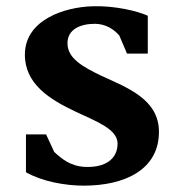

<svg xmlns="http://www.w3.org/2000/svg" viewBox="-20 -582 565 614"><path d="M63 -31.2C114.3 -2 187 11.7 248 11.7C379.4 11.7 488.3 -39.6 488.3 -160.2C488.3 -263.7 389.2 -300.8 304.7 -339.4C246.1 -367.7 194.8 -395 195.8 -444.8C196.3 -487.8 236.3 -505.9 283.7 -505.9C318.8 -505.4 343.8 -488.3 361.3 -468.8L386.2 -410.6H452.6V-531.7C417.5 -547.4 346.7 -564 276.9 -562C186.5 -559.6 61.5 -519 59.6 -409.7C58.1 -314 138.2 -264.2 223.6 -224.1C291.5 -192.4 355.5 -168.5 356 -123C356 -72.8 315.9 -45.4 251.5 -48.3C204.1 -50.8 176.8 -74.7 153.3 -96.2L127.4 -152.3H63Z"/></svg>

Font: Merriweather
Style: Bold
Weight: 700
Designer: Eben Sorkin ( eben@eyebytes.com )
Foundry: Sorkin Type Co.
Version: Version 1.003